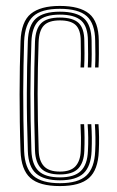

<svg xmlns="http://www.w3.org/2000/svg" viewBox="-20 -627 400 654"><path d="M184 6.8Q114 6.8 83.1 -21.1Q52.2 -49 50 -112.5Q48.2 -162.5 47.5 -211.1Q46.8 -259.8 46.8 -306.8Q46.8 -353.8 47.6 -398.9Q48.5 -444 50 -487Q52.5 -553.8 85.2 -580.2Q118 -606.8 183.8 -606.8Q251.8 -606.8 283.8 -580.2Q315.8 -553.8 316.5 -489Q316.8 -469 316.8 -444.6Q316.8 -420.2 315.5 -397.2H303.8Q305 -418.8 304.9 -441.2Q304.8 -463.8 304.2 -488.8Q303.5 -546.8 275.5 -571.9Q247.5 -597 183.8 -597Q120.8 -597 92.8 -571.2Q64.8 -545.5 62.2 -486.5Q61 -446.5 60.1 -403.2Q59.2 -360 59.1 -313.4Q59 -266.8 59.8 -216.5Q60.5 -166.2 62.2 -112.5Q64.5 -53.5 93.5 -28.2Q122.5 -3 184 -3Q246.2 -3 274 -28.8Q301.8 -54.5 304.2 -112.2Q305.5 -136.2 305.1 -158.8Q304.8 -181.2 303.2 -204H315.5Q317 -182.5 317.4 -160.4Q317.8 -138.2 316.5 -111.8Q314 -48.2 283.2 -20.8Q252.5 6.8 184 6.8ZM184 -12.8Q130 -12.8 103.2 -35.8Q76.5 -58.8 74.8 -112.8Q73 -166.5 72.1 -215.8Q71.2 -265 71.4 -310.8Q71.5 -356.5 72.4 -400Q73.2 -443.5 74.8 -485.8Q76.5 -541 102.5 -564.1Q128.5 -587.2 183.8 -587.2Q240.5 -587.2 265.9 -564.5Q291.2 -541.8 292 -488.5Q292.2 -464.5 292.4 -442.6Q292.5 -420.8 291 -397.2H279Q280.2 -419 280.1 -442Q280 -465 279.5 -488.2Q279.2 -536.8 256.4 -557Q233.5 -577.2 183.8 -577.2Q132.8 -577.2 110.8 -555.4Q88.8 -533.5 87 -485.2Q85.5 -441.2 84.6 -397.6Q83.8 -354 83.6 -308.8Q83.5 -263.5 84.4 -215.2Q85.2 -167 87 -113.5Q88.8 -66.5 111.5 -44.6Q134.2 -22.8 184 -22.8Q233.2 -22.8 255.5 -44.8Q277.8 -66.8 279.5 -112.8Q280.8 -135.8 280.5 -157.5Q280.2 -179.2 278.5 -204H291Q292.5 -179.8 292.8 -159Q293 -138.2 292 -112.5Q289.8 -60.5 264.6 -36.6Q239.5 -12.8 184 -12.8ZM184 -32.8Q140 -32.8 120.4 -52.9Q100.8 -73 99.2 -113.8Q97.5 -167.8 96.8 -215.5Q96 -263.2 96 -307.5Q96 -351.8 96.9 -395.5Q97.8 -439.2 99.2 -485.5Q101 -529.2 120.6 -548.2Q140.2 -567.2 183.8 -567.2Q228.2 -567.2 247.6 -548.9Q267 -530.5 267.2 -487.8Q267.5 -469.8 267.8 -446Q268 -422.2 266.5 -397.2H254.2Q255.8 -422.5 255.5 -444.4Q255.2 -466.2 255 -487.8Q254.8 -525.2 238.1 -541.4Q221.5 -557.5 183.8 -557.5Q146.5 -557.5 129.8 -540.5Q113 -523.5 111.5 -483.2Q110 -439.5 109.1 -396.4Q108.2 -353.2 108.2 -308.6Q108.2 -264 109.1 -216Q110 -168 111.8 -114.2Q112.8 -79 129.8 -60.8Q146.8 -42.5 184 -42.5Q221 -42.5 237.5 -61.1Q254 -79.8 255 -113.5Q256 -138 255.8 -159.2Q255.5 -180.5 254.2 -204H266.5Q267.8 -180.8 268 -158.9Q268.2 -137 267.2 -113.2Q265.8 -73 246.4 -52.9Q227 -32.8 184 -32.8Z"/></svg>

Font: Big Shoulders Inline Text Thin Light
Style: Regular
Weight: 300
Version: Version 2.002